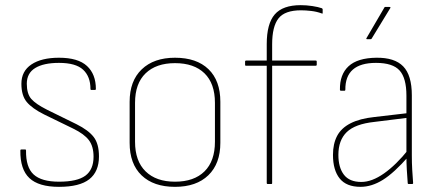

<svg xmlns="http://www.w3.org/2000/svg" viewBox="-20 -714 1706 745"><path d="M209 11Q130 11 94 -23Q58 -57 59 -130Q59 -134 63 -134H78Q81 -134 81 -130Q80 -65 110.5 -37Q141 -9 209 -9Q280 -9 311.5 -32.5Q343 -56 343 -106Q343 -146 325 -170Q307 -194 264 -215L151 -270Q105 -293 84 -318Q63 -343 63 -389Q63 -438 102 -464Q141 -490 209 -490Q283 -490 317.5 -458Q352 -426 352 -369Q352 -365 348 -365H334Q331 -365 331 -369Q331 -417 302.5 -443.5Q274 -470 209 -470Q149 -470 116.5 -450Q84 -430 84 -389Q84 -350 101.5 -330Q119 -310 163 -288L277 -232Q323 -209 343.5 -182.5Q364 -156 364 -107Q364 -48 326.5 -18.5Q289 11 209 11Z M659 11Q576 11 529.5 -33.5Q483 -78 483 -160V-319Q483 -400 530 -445Q577 -490 659 -490Q743 -490 789 -445.5Q835 -401 835 -319V-160Q835 -79 788.5 -34Q742 11 659 11ZM659 -9Q733 -9 773.5 -49Q814 -89 814 -164V-315Q814 -390 773.5 -429.5Q733 -469 659 -469Q586 -469 545 -429.5Q504 -390 504 -315V-164Q504 -89 545 -49Q586 -9 659 -9Z M1018 0Q1017 0 1016 -1Q1015 -2 1015 -3V-459H935Q933 -459 932 -459.5Q931 -460 931 -462V-475Q931 -477 932 -478Q933 -479 935 -479H1015V-543Q1015 -622 1046 -658Q1077 -694 1147 -694Q1169 -694 1192 -690.5Q1215 -687 1229 -682Q1232 -680 1232 -678V-663Q1232 -660 1228 -662Q1209 -669 1187.5 -671.5Q1166 -674 1148 -674Q1085 -674 1060.5 -642.5Q1036 -611 1036 -542V-479H1205Q1209 -479 1209 -475V-462Q1209 -461 1208 -460Q1207 -459 1205 -459H1036V-3Q1036 0 1033 0Z M1566 0Q1562 0 1562 -4Q1560 -29 1558.5 -55.5Q1557 -82 1557 -106V-116V-343Q1557 -411 1530.5 -440.5Q1504 -470 1439 -470Q1319 -470 1320 -366Q1320 -362 1317 -362H1303Q1299 -362 1299 -366Q1298 -425 1332.5 -457Q1367 -489 1440 -490Q1511 -491 1544.5 -456.5Q1578 -422 1578 -344V-111Q1578 -82 1579.5 -55.5Q1581 -29 1583 -4Q1583 0 1579 0ZM1379 11Q1324 11 1298 -21.5Q1272 -54 1272 -113Q1272 -156 1288 -186.5Q1304 -217 1340 -235.5Q1376 -254 1433 -260L1562 -275V-257L1433 -241Q1358 -233 1325.5 -201.5Q1293 -170 1293 -113Q1293 -64 1314.5 -36Q1336 -8 1382 -8Q1423 -8 1470 -41Q1517 -74 1565 -134L1566 -108Q1509 -43 1465.5 -16Q1422 11 1379 11ZM1404 -562Q1400 -562 1402 -566L1471 -684Q1472 -687 1474 -687H1491Q1494 -687 1495 -685.5Q1496 -684 1494 -682L1422 -564Q1421 -562 1418 -562Z"/></svg>

Font: Sofia Sans Semi Condensed Thin
Style: Regular
Weight: 250
Version: Version 4.100